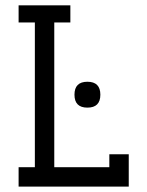

<svg xmlns="http://www.w3.org/2000/svg" viewBox="-20 -690 545 710"><path d="M303.2 -292Q255.4 -292 255.4 -339.8Q255.4 -387.7 303.2 -387.7Q351.1 -387.7 351.1 -339.8Q351.1 -292 303.2 -292ZM384.3 -71.8V-119.6H456.1V0H48.8V-71.8H108.9V-606.9H48.8V-670.4H240.2V-606.9H180.7V-71.8Z"/></svg>

Font: Eligible
Style: Regular
Weight: 500
Version: Version 1.1